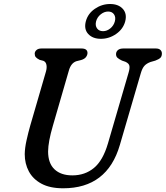

<svg xmlns="http://www.w3.org/2000/svg" viewBox="-20 -948 848 982"><path d="M532 -214 637.5 -576Q644 -597.5 642 -610.5Q640 -623.5 621.5 -632L604 -638Q587.5 -646 580.5 -652.8Q573.5 -659.5 573.5 -671Q573.5 -683.5 583 -691.8Q592.5 -700 610.5 -700H777.5Q792.5 -700 800.2 -692.8Q808 -685.5 808 -674.5Q808 -660 800.5 -652.5Q793 -645 774.5 -638L750 -631Q729.5 -623.5 718.5 -611.2Q707.5 -599 700 -573L593 -206.5Q528.5 15 303 15Q235.5 15 192 -8.5Q148.5 -32 127.5 -71.5Q106.5 -111 106.5 -159.5Q107 -191.5 115.8 -230.8Q124.5 -270 134.5 -305L215 -582Q220.5 -601 217.5 -616.5Q214.5 -632 201.5 -637L182.5 -642Q168 -649.5 162.8 -656Q157.5 -662.5 157.5 -674Q158 -684.5 166.8 -692.2Q175.5 -700 192 -700H397Q427.5 -700 427.5 -676.5Q427 -665.5 419.5 -655.8Q412 -646 395 -641L371 -635Q343 -626 332 -586.5L250.5 -305Q226.5 -223.5 226 -173.5Q226 -113 258.8 -82Q291.5 -51 350 -51Q414.5 -51 460.5 -89Q506.5 -127 532 -214ZM496 -749.5Q454 -749.5 431.2 -774.2Q408.5 -799 419 -839Q429.5 -878.5 465.2 -903Q501 -927.5 543 -927.5Q585.5 -927.5 608 -902.8Q630.5 -878 620.5 -839Q610 -799.5 574.2 -774.5Q538.5 -749.5 496 -749.5ZM533 -889Q513 -889 495 -874.5Q477 -860 471.5 -839Q466 -817.5 476.2 -803Q486.5 -788.5 507 -788.5Q527 -788.5 544.5 -803Q562 -817.5 567.5 -839Q573 -860 563.2 -874.5Q553.5 -889 533 -889Z"/></svg>

Font: Fraunces 9pt S100
Style: Italic
Weight: 400
Italic angle: -16°
Version: Version 1.000; ttfautohint (v1.8.3)